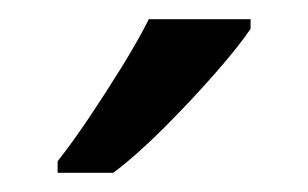

<svg xmlns="http://www.w3.org/2000/svg" viewBox="-20 -786 321 200"><path d="M241 -756Q229 -738 204 -709.5Q179 -681 150.5 -652.5Q122 -624 98 -606H40V-618Q55 -637 72.5 -663Q90 -689 107 -716.5Q124 -744 135 -766H241Z"/></svg>

Font: Noto Sans Takri
Style: Regular
Weight: 400
Designer: Monotype Design Team
Foundry: Monotype Imaging Inc.
Version: Version 2.003; ttfautohint (v1.8.4.7-5d5b)